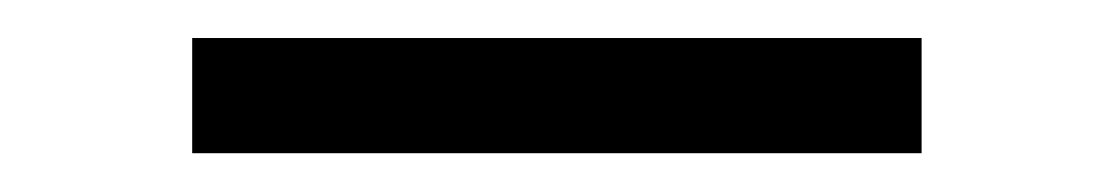

<svg xmlns="http://www.w3.org/2000/svg" viewBox="-20 -385 580 100"><path d="M80.1 -305.2V-365.2H460V-305.2Z"/></svg>

Font: Syncopate
Style: Regular
Weight: 400
Width: 7
Version: Version 001.001